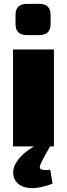

<svg xmlns="http://www.w3.org/2000/svg" viewBox="-20 -755 345 990"><path d="M258 -500V0H47V-500ZM182 -735Q241 -735 241 -678V-631Q241 -574 182 -574H119Q60 -574 60 -631V-678Q60 -735 119 -735ZM158 -2 238 0Q226 22 214.5 42Q203 62 191 87Q178 114 194.5 119Q211 124 239 120L251 192Q190 215 148 215Q106 215 82 199Q58 183 51 157.5Q44 132 53 105Q61 81 86.5 53Q112 25 158 -2Z"/></svg>

Font: Exo 2 Black
Style: Regular
Weight: 900
Designer: Natanael Gama
Foundry: Natanael Gama
Version: Version 2.010